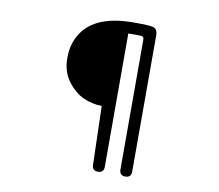

<svg xmlns="http://www.w3.org/2000/svg" viewBox="-87 -868 1174 1029"><g transform="rotate(10 500.0 -353.5)"><path d="M468 -294Q417 -294 367 -316Q318 -339 280 -390Q242 -442 242 -512Q240 -590 280 -652Q354 -764 558 -764Q651 -764 662 -759Q690 -755 690 -716V24Q690 57 658 57Q626 57 626 24V-682Q626 -701 607 -701H541V24Q541 57 509 57Q477 57 477 24Z"/></g></svg>

Font: Swei Gothic CJK TC Regular
Style: Regular
Weight: 400
Version: Version 2.129